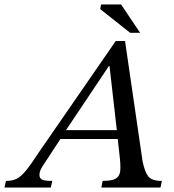

<svg xmlns="http://www.w3.org/2000/svg" viewBox="-82 -846 783 866"><path d="M147 0H-62L-55 -30Q-27 -30 -8 -39Q11 -48 34 -75.5Q57 -103 94 -160L440 -661H482L561 -119Q571 -70 587 -50Q603 -30 648 -30L642 0H375L381 -30Q406 -30 423.5 -34Q441 -38 451 -50Q461 -62 461 -87Q461 -99 460.5 -109.5Q460 -120 459 -129L448 -229L446 -249L412 -548H409L209 -249L197 -229L121 -113Q111 -99 103.5 -85Q96 -71 96 -57Q96 -41 108.5 -35.5Q121 -30 154 -30ZM459 -219H179L203 -259H455ZM550 -698H505L370 -805L374 -826H464Z"/></svg>

Font: STIX Two Text
Style: Italic
Weight: 400
Italic angle: -12°
Designer: Ross Mills, John Hudson & Paul Hanslow, Tiro Typeworks Ltd; with prior portions MicroPress Inc. and Coen Hoffman, Elsevi
Foundry: Tiro Typeworks Ltd
Version: Version 2.13 b171